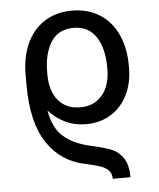

<svg xmlns="http://www.w3.org/2000/svg" viewBox="-54 -583 708 856"><g transform="rotate(-5 300.0 -155.5)"><path d="M301.8 149.4Q192.9 127.9 131.1 36.4Q69.3 -55.2 69.3 -224.6V-270.5Q69.3 -349.1 96.7 -409.4Q124 -469.7 176.3 -503.4Q228.5 -537.1 299.8 -537.1Q371.1 -537.1 423.6 -503.7Q476.1 -470.2 503.7 -409.9Q531.2 -349.6 531.2 -271.5V-260.7Q531.2 -194.3 505.6 -141.4Q480 -88.4 431.9 -57.9Q383.8 -27.3 318.4 -27.3Q268.1 -27.3 226.3 -47.4Q184.6 -67.4 152.3 -103Q166 -24.4 209.2 13.9Q252.4 52.2 322.3 68.4L341.8 73.2Q394 85 424.3 97.4Q454.6 109.9 474.9 140.1Q495.1 170.4 495.1 225.6H416Q416 201.7 402.3 187.7Q388.7 173.8 366 166Q343.3 158.2 301.8 149.4ZM434.6 -260.7V-271.5Q434.6 -356.4 400.9 -408.2Q367.2 -460 299.8 -460Q232.4 -460 199.2 -408.4Q166 -356.9 166 -271.5V-260.7Q166 -217.3 180.4 -181.9Q194.8 -146.5 224.9 -125.5Q254.9 -104.5 299.8 -104.5Q344.2 -104.5 374.5 -125.7Q404.8 -147 419.7 -182.4Q434.6 -217.8 434.6 -260.7Z"/></g></svg>

Font: Pretendard GOV
Style: Regular
Weight: 400
Designer: Base glyphs from Inter by Rasmus Andersson; Hangeul glyphs from Noto Sans CJK(Source Han Sans) by Jang Soo-young and Kan
Foundry: Kil Hyung-jin
Version: Version 1.309